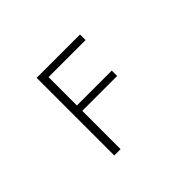

<svg xmlns="http://www.w3.org/2000/svg" viewBox="-141 -1006 1281 1281"><g transform="rotate(-45 500.0 -365.0)"><path d="M305.7 -731.4H714.8V-678.7H365.2V-411.1H694.3V-360.4H365.2V1H305.7Z"/></g></svg>

Font: Gen Shin Gothic Monospace Light
Style: Regular
Weight: 300
Designer: [Source Han Sans]
Ryoko NISHIZUKA  (kana & ideographs); Paul D. Hunt (Latin, Greek & Cyrillic); Wenlong ZHANG  (bopomofo
Version: Version 1.002.20150607